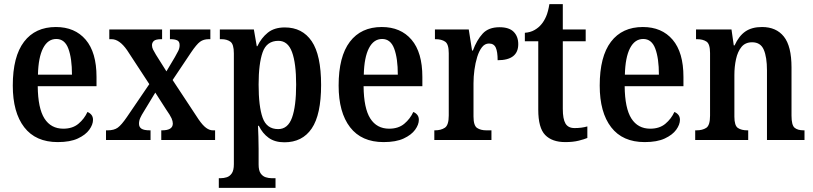

<svg xmlns="http://www.w3.org/2000/svg" viewBox="-20 -679 3944 931"><path d="M260 10Q153 10 97.5 -62Q42 -134 42 -264Q42 -405 96.5 -476.5Q151 -548 251 -548Q343 -548 395.5 -486.5Q448 -425 448 -306V-261H163Q164 -154 195.5 -104.5Q227 -55 287 -55Q332 -55 360.5 -79Q389 -103 404 -136Q415 -132 423 -122.5Q431 -113 431 -98Q431 -75 413 -50Q395 -25 357.5 -7.5Q320 10 260 10ZM329 -317Q329 -396 311.5 -443Q294 -490 253 -490Q212 -490 189 -445.5Q166 -401 164 -317Z M494 0V-47H502Q533 -47 551 -60Q569 -73 595 -111L704 -271L596 -436Q559 -489 521 -489H510V-536H766V-489H763Q735 -489 726 -480.5Q717 -472 717 -460Q717 -449 722 -439Q727 -429 736 -414L787 -333L828 -402Q838 -419 844.5 -432.5Q851 -446 851 -460Q851 -478 839 -483.5Q827 -489 808 -489H804V-536H1000V-489H992Q967 -489 950 -476.5Q933 -464 906 -424L817 -291L943 -100Q963 -71 979.5 -59Q996 -47 1012 -47H1023V0H762V-47H766Q818 -47 818 -80Q818 -91 812 -105Q806 -119 785 -149L733 -230L676 -136Q667 -122 660.5 -108Q654 -94 654 -79Q654 -63 666 -55Q678 -47 707 -47H710V0Z M1041 232V185H1051Q1065 185 1079.5 180.5Q1094 176 1104 161.5Q1114 147 1114 117V-420Q1114 -465 1097 -477Q1080 -489 1054 -489H1046V-536H1211L1225 -455H1228Q1247 -495 1278.5 -520.5Q1310 -546 1361 -546Q1446 -546 1491.5 -479Q1537 -412 1537 -267Q1537 -123 1491.5 -56Q1446 11 1359 11Q1313 11 1283 -10.5Q1253 -32 1235 -69H1231Q1232 -45 1233 -16Q1234 13 1234 43V119Q1234 148 1244 162Q1254 176 1268.5 180.5Q1283 185 1296 185H1316V232ZM1329 -53Q1376 -53 1396 -108.5Q1416 -164 1416 -269Q1416 -372 1396 -426.5Q1376 -481 1330 -481Q1273 -481 1253.5 -425.5Q1234 -370 1234 -269Q1234 -163 1253.5 -108Q1273 -53 1329 -53Z M1840 10Q1733 10 1677.5 -62Q1622 -134 1622 -264Q1622 -405 1676.5 -476.5Q1731 -548 1831 -548Q1923 -548 1975.5 -486.5Q2028 -425 2028 -306V-261H1743Q1744 -154 1775.5 -104.5Q1807 -55 1867 -55Q1912 -55 1940.5 -79Q1969 -103 1984 -136Q1995 -132 2003 -122.5Q2011 -113 2011 -98Q2011 -75 1993 -50Q1975 -25 1937.5 -7.5Q1900 10 1840 10ZM1909 -317Q1909 -396 1891.5 -443Q1874 -490 1833 -490Q1792 -490 1769 -445.5Q1746 -401 1744 -317Z M2086 0V-47H2089Q2118 -47 2137 -59.5Q2156 -72 2156 -119V-421Q2156 -465 2138.5 -477Q2121 -489 2092 -489H2089V-536H2253L2269 -434H2273Q2292 -485 2320.5 -516Q2349 -547 2402 -547Q2449 -547 2471 -524.5Q2493 -502 2493 -465Q2493 -387 2393 -387Q2393 -428 2384 -448Q2375 -468 2351 -468Q2331 -468 2317 -450Q2303 -432 2294 -403Q2285 -374 2280.5 -340.5Q2276 -307 2276 -275V-114Q2276 -70 2293.5 -58.5Q2311 -47 2338 -47H2363V0Z M2721 10Q2657 10 2623.5 -24.5Q2590 -59 2590 -147V-479H2525V-520Q2552 -522 2572 -533.5Q2592 -545 2605 -561Q2618 -576 2628 -599Q2638 -622 2644 -659H2709V-536H2820V-479H2709V-151Q2709 -102 2722 -80Q2735 -58 2766 -58Q2784 -58 2799 -60Q2814 -62 2828 -66V-10Q2814 -4 2786.5 3Q2759 10 2721 10Z M3106 10Q2999 10 2943.5 -62Q2888 -134 2888 -264Q2888 -405 2942.5 -476.5Q2997 -548 3097 -548Q3189 -548 3241.5 -486.5Q3294 -425 3294 -306V-261H3009Q3010 -154 3041.5 -104.5Q3073 -55 3133 -55Q3178 -55 3206.5 -79Q3235 -103 3250 -136Q3261 -132 3269 -122.5Q3277 -113 3277 -98Q3277 -75 3259 -50Q3241 -25 3203.5 -7.5Q3166 10 3106 10ZM3175 -317Q3175 -396 3157.5 -443Q3140 -490 3099 -490Q3058 -490 3035 -445.5Q3012 -401 3010 -317Z M3351 0V-47H3357Q3386 -47 3404.5 -59Q3423 -71 3423 -118V-422Q3423 -466 3405.5 -477.5Q3388 -489 3360 -489H3355V-536H3527L3538 -459H3542Q3563 -505 3594.5 -526.5Q3626 -548 3675 -548Q3744 -548 3781 -501.5Q3818 -455 3818 -352V-118Q3818 -72 3833 -59.5Q3848 -47 3877 -47H3881V0H3699V-338Q3699 -402 3683.5 -438Q3668 -474 3627 -474Q3594 -474 3575.5 -451.5Q3557 -429 3549 -392.5Q3541 -356 3541 -315V-113Q3541 -70 3558 -58.5Q3575 -47 3604 -47H3608V0Z"/></svg>

Font: Noto Serif Hebrew Condensed SemiBold
Style: Regular
Weight: 600
Width: 3
Designer: Monotype Design Team
Foundry: Monotype Imaging Inc.
Version: Version 2.004; ttfautohint (v1.8.4.7-5d5b)